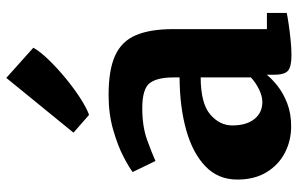

<svg xmlns="http://www.w3.org/2000/svg" viewBox="-188 -746 946 610"><g transform="rotate(-90 285.0 -441.0)"><path d="M19.5 -160Q19.5 -221 61.8 -261.5Q104 -302 177.2 -322.5Q250.5 -343 344 -343.5V-363Q344 -414.5 326 -438.2Q308 -462 245.5 -462Q188 -462 145.2 -446.5Q102.5 -431 78.5 -420L43.5 -492.5Q56.5 -503 91.2 -521.2Q126 -539.5 176.8 -554.2Q227.5 -569 288 -569Q368 -569 413.5 -548.2Q459 -527.5 478.2 -482.2Q497.5 -437 497.5 -363.5V-66H549V-3Q537.5 -0.5 514 3Q490.5 6.5 463.8 9.2Q437 12 415.5 12Q377 12 364.8 0.5Q352.5 -11 352.5 -43.5V-66.5Q340 -50.5 317 -32.2Q294 -14 261.8 -1.5Q229.5 11 188.5 11Q143 11 104.5 -9Q66 -29 42.8 -67.2Q19.5 -105.5 19.5 -160ZM266 -80.5Q284.5 -80.5 306.5 -91.2Q328.5 -102 344 -117V-276.5Q261 -276 226.2 -246Q191.5 -216 191.5 -176Q191.5 -131 211.8 -105.8Q232 -80.5 266 -80.5ZM226.5 -631.5H224.5L168.5 -680.5L342.5 -894L438.5 -808Q425.5 -785.5 399.5 -758.8Q373.5 -732 342 -706Q310.5 -680 279.8 -660Q249 -640 226.5 -631.5Z"/></g></svg>

Font: Merriweather Black
Style: Regular
Weight: 900
Designer: Eben Sorkin
Foundry: Eben Sorkin
Version: Version 2.200;gftools[0.9.31]